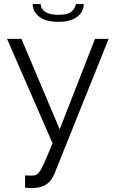

<svg xmlns="http://www.w3.org/2000/svg" viewBox="-20 -715 582 958"><path d="M271 -606Q209.5 -606 176.3 -631.1Q143.1 -656.2 143.1 -694.8H183.1Q183.1 -671.9 204.6 -656.5Q226.1 -641.1 271 -641.1Q314.9 -641.1 334 -655Q353 -668.9 358.9 -694.8H397.9Q397.9 -656.2 365 -631.1Q332 -606 271 -606ZM105 160.2Q142.6 162.1 150.9 160.2Q168.9 158.2 184.8 130.1Q200.7 102.1 242.2 0L15.1 -521H86.9L277.8 -69.8L454.1 -521H522L252 150.9Q224.6 221.7 146 223.1Q126 224.6 105 221.2Z"/></svg>

Font: Rawline
Style: Regular
Weight: 400
Designer: Matt McInerney, Pablo Impallari, Rodrigo Fuenzalida
Foundry: Matt McInerney, Pablo Impallari, Rodrigo Fuenzalida
Version: Version 4.020;PS 004.020;hotconv 1.0.88;makeotf.lib2.5.64775